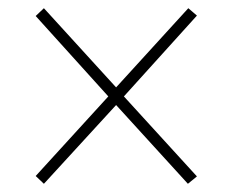

<svg xmlns="http://www.w3.org/2000/svg" viewBox="-20 -594 550 468"><path d="M87 -146 67 -165 244 -359 67 -555 87 -574 263 -381 439 -574 460 -556 282 -359 460 -164 438 -146 263 -338Z"/></svg>

Font: Noto Serif Tamil SemiCondensed Thin
Style: Italic
Weight: 100
Width: 4
Italic angle: -12°
Designer: Indian Type Foundry, Tom Grace, and the Monotype Design Team
Foundry: Monotype Imaging Inc.
Version: Version 2.003; ttfautohint (v1.8.4.7-5d5b)